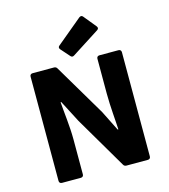

<svg xmlns="http://www.w3.org/2000/svg" viewBox="-124 -958 933 1057"><g transform="rotate(-15 342.5 -430.0)"><path d="M278.3 -712.9 322.3 -663.1C328.1 -656.2 335 -654.3 343.8 -660.2L502 -761.7C510.7 -767.6 511.7 -774.4 504.9 -783.2L447.3 -853.5C441.4 -861.3 433.6 -861.3 425.8 -855.5L280.3 -734.4C272.5 -728.5 271.5 -720.7 278.3 -712.9ZM82 -609.4V-15.6C82 -5.9 87.9 0 97.7 0H205.1C214.8 0 220.7 -5.9 220.7 -15.6V-214.8C220.7 -289.1 209 -374 205.1 -430.7H209L273.4 -306.6L447.3 -10.7C451.2 -2.9 458 0 465.8 0H586.9C596.7 0 602.5 -5.9 602.5 -15.6V-609.4C602.5 -619.1 596.7 -625 586.9 -625H478.5C468.8 -625 462.9 -619.1 462.9 -609.4V-411.1C462.9 -336.9 471.7 -251 473.6 -204.1H469.7L412.1 -319.3L237.3 -614.3C233.4 -622.1 226.6 -625 218.8 -625H97.7C87.9 -625 82 -619.1 82 -609.4Z"/></g></svg>

Font: Ed Sans Neue
Style: Bold
Weight: 700
Designer: Stephen Hutchings
Version: Version 1.004;PS 001.004;hotconv 1.0.88;makeotf.lib2.5.64775